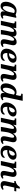

<svg xmlns="http://www.w3.org/2000/svg" viewBox="2917 -3717 810 6684"><g transform="rotate(90 3322.0 -375.0)"><path d="M473.1 9.8Q428.7 9.8 401.9 -10.5Q375 -30.8 375 -69.8Q375 -85.4 376.5 -100.3Q377.9 -115.2 381.8 -134.8H375Q356.4 -100.1 338.1 -73Q319.8 -45.9 297.4 -27.6Q274.9 -9.3 247.3 0.2Q219.7 9.8 183.1 9.8Q147.5 9.8 120.6 -4.2Q93.8 -18.1 75.9 -42.5Q58.1 -66.9 49.1 -100.3Q40 -133.8 40 -172.9Q40 -211.9 49.1 -254.6Q58.1 -297.4 76.2 -338.9Q94.2 -380.4 120.8 -418Q147.5 -455.6 182.4 -483.9Q217.3 -512.2 260.3 -529.1Q303.2 -545.9 354 -545.9Q373.5 -545.9 393.8 -542.7Q414.1 -539.6 432.6 -534.7Q451.2 -529.8 467.5 -523.7Q483.9 -517.6 495.1 -511.2L547.9 -535.2H601.1L535.2 -223.1Q533.2 -214.8 530.3 -201.2Q527.3 -187.5 524.7 -172.1Q522 -156.7 520 -142.3Q518.1 -127.9 518.1 -118.2Q518.1 -93.3 527.8 -81.1Q537.6 -68.8 553.2 -68.8Q567.4 -68.8 580.3 -75Q593.3 -81.1 608.9 -89.8L630.9 -49.8Q618.2 -40 602.1 -29.5Q585.9 -19 566.2 -10.3Q546.4 -1.5 523.2 4.2Q500 9.8 473.1 9.8ZM191.9 -171.9Q191.9 -143.1 196 -123.5Q200.2 -104 207.3 -92Q214.4 -80.1 224.4 -75Q234.4 -69.8 246.1 -69.8Q268.1 -69.8 291.5 -88.9Q314.9 -107.9 335.4 -138.9Q356 -169.9 372.3 -209Q388.7 -248 397 -288.1L432.1 -454.1Q422.4 -468.3 405 -475.1Q387.7 -481.9 368.2 -481.9Q338.9 -481.9 314.7 -466.8Q290.5 -451.7 271 -426.3Q251.5 -400.9 236.6 -368.7Q221.7 -336.4 211.7 -301.8Q201.7 -267.1 196.8 -233.4Q191.9 -199.7 191.9 -171.9Z M1464.8 6.8Q1407.7 6.8 1377 -20.5Q1346.2 -47.9 1346.2 -96.2Q1346.2 -117.2 1349.9 -147Q1353.5 -176.8 1361.8 -214.8L1378.9 -293.9Q1381.3 -303.7 1384.5 -317.9Q1387.7 -332 1390.4 -347.4Q1393.1 -362.8 1395 -378.2Q1397 -393.6 1397 -405.8Q1397 -415 1395.3 -425.3Q1393.6 -435.5 1389.2 -443.8Q1384.8 -452.1 1377 -457.5Q1369.1 -462.9 1356.9 -462.9Q1340.8 -462.9 1325 -451.7Q1309.1 -440.4 1293.9 -422.1Q1278.8 -403.8 1265.4 -380.1Q1252 -356.4 1241 -331.5Q1230 -306.6 1222.2 -282.5Q1214.4 -258.3 1210.9 -238.8L1203.1 -196.8Q1201.2 -186.5 1198.5 -168.7Q1195.8 -150.9 1192.9 -130.4Q1189.9 -109.9 1187 -88.4Q1184.1 -66.9 1181.9 -48.6Q1179.7 -30.3 1178.5 -17.1Q1177.2 -3.9 1177.2 0H1022Q1022 -5.9 1023.7 -20.5Q1025.4 -35.2 1028.3 -54.9Q1031.2 -74.7 1035.2 -97.7Q1039.1 -120.6 1043 -143.6Q1046.9 -166.5 1050.8 -187.3Q1054.7 -208 1058.1 -223.1L1073.2 -293Q1075.2 -302.2 1077.9 -316.4Q1080.6 -330.6 1083.3 -345.9Q1085.9 -361.3 1087.9 -377Q1089.8 -392.6 1089.8 -404.8Q1089.8 -414.1 1088.9 -423.8Q1087.9 -433.6 1084.7 -441.7Q1081.5 -449.7 1075 -454.8Q1068.4 -460 1057.1 -460Q1040.5 -460 1024.2 -449.7Q1007.8 -439.5 992.7 -422.4Q977.5 -405.3 963.9 -383.3Q950.2 -361.3 939.2 -338.1Q928.2 -314.9 920.2 -292.2Q912.1 -269.5 908.2 -251L852.1 0H702.1L786.1 -397.9Q787.6 -404.3 788.8 -411.1Q790 -418 791 -424.1Q792 -430.2 792.5 -434.6Q793 -439 793 -440.9Q793 -454.6 790 -462.9Q787.1 -471.2 780.8 -475.6Q774.4 -480 764.4 -481.4Q754.4 -482.9 740.2 -482.9H722.2L731 -536.1H962.9L943.8 -434.1H951.2Q970.7 -464.4 991.5 -485.6Q1012.2 -506.8 1035.2 -520.3Q1058.1 -533.7 1083.7 -539.8Q1109.4 -545.9 1139.2 -545.9Q1170.4 -545.9 1191.4 -537.1Q1212.4 -528.3 1225.1 -513.2Q1237.8 -498 1243.4 -478.5Q1249 -459 1249 -437V-429.2H1254.9Q1273.4 -459 1293.2 -481.4Q1313 -503.9 1335.9 -518.8Q1358.9 -533.7 1385.7 -541.3Q1412.6 -548.8 1444.8 -548.8Q1475.6 -548.8 1496.6 -539.6Q1517.6 -530.3 1530.8 -514.4Q1543.9 -498.5 1549.6 -477.8Q1555.2 -457 1555.2 -434.1Q1555.2 -421.4 1553.2 -407Q1551.3 -392.6 1548.6 -377.9Q1545.9 -363.3 1542.7 -348.6Q1539.6 -334 1537.1 -320.8L1514.2 -213.9Q1507.8 -187 1503.9 -163.1Q1500 -139.2 1500 -118.2Q1500 -96.2 1509.3 -84.7Q1518.6 -73.2 1535.2 -73.2Q1550.8 -73.2 1563.7 -79.1Q1576.7 -85 1594.2 -96.2L1618.2 -62Q1606 -49.3 1590.8 -36.9Q1575.7 -24.4 1556.9 -14.6Q1538.1 -4.9 1515.1 1Q1492.2 6.8 1464.8 6.8Z M1936 -65.9Q1960.4 -65.9 1982.4 -73Q2004.4 -80.1 2023.2 -91.6Q2042 -103 2056.9 -117.4Q2071.8 -131.8 2082.5 -147Q2088.4 -139.6 2091.8 -128.2Q2095.2 -116.7 2095.2 -104Q2095.2 -85.9 2083.5 -65.9Q2071.8 -45.9 2047.6 -29.1Q2023.4 -12.2 1986.1 -1.2Q1948.7 9.8 1897.5 9.8Q1851.6 9.8 1811 -2.9Q1770.5 -15.6 1740 -41.3Q1709.5 -66.9 1691.9 -105.7Q1674.3 -144.5 1674.3 -196.8Q1674.3 -233.9 1684.1 -274.4Q1693.8 -314.9 1713.1 -353.8Q1732.4 -392.6 1761 -427.5Q1789.6 -462.4 1827.1 -488.8Q1864.7 -515.1 1911.4 -530.5Q1958 -545.9 2013.2 -545.9Q2085 -545.9 2124.5 -514.9Q2164.1 -483.9 2164.1 -428.2Q2164.1 -387.7 2141.6 -350.6Q2119.1 -313.5 2079.6 -285.4Q2040 -257.3 1985.4 -240.7Q1930.7 -224.1 1866.2 -224.1Q1857.9 -224.1 1848.1 -224.1Q1838.4 -224.1 1829.1 -225.1Q1827.6 -215.3 1827.4 -205.3Q1827.1 -195.3 1827.1 -187Q1827.1 -128.9 1854.2 -97.4Q1881.3 -65.9 1936 -65.9ZM1971.2 -485.8Q1946.8 -485.8 1924.8 -467.5Q1902.8 -449.2 1885.3 -419.9Q1867.7 -390.6 1855 -354.2Q1842.3 -317.9 1836.4 -282.2H1845.2Q1882.3 -282.2 1914.3 -292Q1946.3 -301.8 1970 -320.1Q1993.7 -338.4 2007.1 -363.8Q2020.5 -389.2 2020.5 -420.9Q2020.5 -451.7 2007.6 -468.8Q1994.6 -485.8 1971.2 -485.8Z M2553.2 -92.8Q2553.2 -135.7 2569.3 -211.9L2585.4 -291Q2587.4 -300.8 2590.3 -314.9Q2593.3 -329.1 2596.2 -344.5Q2599.1 -359.9 2601.3 -375.2Q2603.5 -390.6 2603.5 -402.8Q2603.5 -412.1 2601.8 -422.4Q2600.1 -432.6 2595.5 -440.9Q2590.8 -449.2 2582.8 -454.6Q2574.7 -460 2561.5 -460Q2544.4 -460 2527.6 -448.5Q2510.7 -437 2495.1 -418.2Q2479.5 -399.4 2465.3 -375.2Q2451.2 -351.1 2439.7 -325.7Q2428.2 -300.3 2419.9 -275.9Q2411.6 -251.5 2407.2 -231.9L2356.4 0H2206.5L2290.5 -397.9Q2292 -404.3 2293.2 -411.1Q2294.4 -418 2295.4 -424.1Q2296.4 -430.2 2296.9 -434.6Q2297.4 -439 2297.4 -440.9Q2297.4 -454.6 2294.4 -462.9Q2291.5 -471.2 2285.2 -475.6Q2278.8 -480 2268.8 -481.4Q2258.8 -482.9 2244.6 -482.9H2226.6L2235.4 -536.1H2457.5L2446.3 -429.2H2452.6Q2471.7 -459 2491.9 -481Q2512.2 -502.9 2535.6 -517.3Q2559.1 -531.7 2586.7 -538.8Q2614.3 -545.9 2647.5 -545.9Q2679.2 -545.9 2700.9 -536.6Q2722.7 -527.3 2736.1 -511.5Q2749.5 -495.6 2755.4 -474.9Q2761.2 -454.1 2761.2 -431.2Q2761.2 -418.5 2759.5 -404.1Q2757.8 -389.6 2755.1 -375Q2752.4 -360.4 2749.3 -345.7Q2746.1 -331.1 2743.7 -317.9L2721.2 -210.9Q2715.3 -183.6 2711.4 -159.9Q2707.5 -136.2 2707.5 -115.2Q2707.5 -93.3 2716.6 -81.5Q2725.6 -69.8 2742.7 -69.8Q2758.3 -69.8 2771.2 -75.7Q2784.2 -81.5 2801.3 -92.8L2825.2 -59.1Q2813.5 -46.4 2798.3 -33.9Q2783.2 -21.5 2764.4 -11.7Q2745.6 -2 2722.7 3.9Q2699.7 9.8 2672.4 9.8Q2614.7 9.8 2584 -17.3Q2553.2 -44.4 2553.2 -92.8Z M3033.2 -171.9Q3033.2 -143.6 3037.4 -124Q3041.5 -104.5 3048.6 -92.5Q3055.7 -80.6 3065.7 -75.2Q3075.7 -69.8 3087.4 -69.8Q3109.4 -69.8 3132.6 -88.9Q3155.8 -107.9 3176.3 -138.7Q3196.8 -169.4 3213.1 -208.5Q3229.5 -247.6 3238.3 -288.1L3273.4 -454.1Q3262.7 -467.8 3244.1 -474.9Q3225.6 -481.9 3207.5 -481.9Q3179.2 -481.9 3155.3 -466.6Q3131.3 -451.2 3112.1 -426Q3092.8 -400.9 3077.9 -368.4Q3063 -335.9 3053.2 -301.5Q3043.5 -267.1 3038.3 -233.2Q3033.2 -199.2 3033.2 -171.9ZM3374.5 -214.8Q3373 -207.5 3370.4 -194.1Q3367.7 -180.7 3365.2 -166Q3362.8 -151.4 3361.1 -137.2Q3359.4 -123 3359.4 -113.8Q3359.4 -90.3 3370.1 -79.6Q3380.9 -68.8 3394.5 -68.8Q3407.2 -68.8 3422.6 -75.7Q3438 -82.5 3450.2 -89.8L3472.2 -50.8Q3459 -40 3442.4 -29.3Q3425.8 -18.6 3406 -9.8Q3386.2 -1 3363.3 4.4Q3340.3 9.8 3314.5 9.8Q3292.5 9.8 3274.4 4.6Q3256.3 -0.5 3243.4 -10.3Q3230.5 -20 3223.4 -34.9Q3216.3 -49.8 3216.3 -69.8Q3216.3 -79.1 3216.8 -86.4Q3217.3 -93.8 3218 -100.8Q3218.8 -107.9 3220 -116Q3221.2 -124 3223.1 -134.8H3217.3Q3198.7 -96.2 3178.2 -68.8Q3157.7 -41.5 3134.5 -23.9Q3111.3 -6.3 3084.7 1.7Q3058.1 9.8 3027.3 9.8Q2988.8 9.8 2961.2 -4.9Q2933.6 -19.5 2915.8 -44.4Q2897.9 -69.3 2889.6 -102.5Q2881.3 -135.7 2881.3 -172.9Q2881.3 -211.9 2890.4 -254.6Q2899.4 -297.4 2917.2 -338.9Q2935.1 -380.4 2961.2 -418Q2987.3 -455.6 3021.5 -483.9Q3055.7 -512.2 3097.4 -529.1Q3139.2 -545.9 3188.5 -545.9Q3217.8 -545.9 3243.2 -539.6Q3268.6 -533.2 3288.1 -522Q3289.6 -528.3 3291 -536.9Q3292.5 -545.4 3294.2 -554Q3295.9 -562.5 3297.6 -570.1Q3299.3 -577.6 3300.3 -582L3309.1 -622.1Q3310.5 -628.4 3312 -635.3Q3313.5 -642.1 3314.5 -648.2Q3315.4 -654.3 3315.9 -658.7Q3316.4 -663.1 3316.4 -665Q3316.4 -678.7 3313.5 -687Q3310.5 -695.3 3304.2 -699.7Q3297.9 -704.1 3287.6 -705.6Q3277.3 -707 3263.2 -707H3240.2L3249.5 -759.8H3490.2Z M3808.1 -65.9Q3832.5 -65.9 3854.5 -73Q3876.5 -80.1 3895.3 -91.6Q3914.1 -103 3929 -117.4Q3943.8 -131.8 3954.6 -147Q3960.4 -139.6 3963.9 -128.2Q3967.3 -116.7 3967.3 -104Q3967.3 -85.9 3955.6 -65.9Q3943.8 -45.9 3919.7 -29.1Q3895.5 -12.2 3858.2 -1.2Q3820.8 9.8 3769.5 9.8Q3723.6 9.8 3683.1 -2.9Q3642.6 -15.6 3612.1 -41.3Q3581.5 -66.9 3564 -105.7Q3546.4 -144.5 3546.4 -196.8Q3546.4 -233.9 3556.2 -274.4Q3565.9 -314.9 3585.2 -353.8Q3604.5 -392.6 3633.1 -427.5Q3661.6 -462.4 3699.2 -488.8Q3736.8 -515.1 3783.4 -530.5Q3830.1 -545.9 3885.3 -545.9Q3957 -545.9 3996.6 -514.9Q4036.1 -483.9 4036.1 -428.2Q4036.1 -387.7 4013.7 -350.6Q3991.2 -313.5 3951.7 -285.4Q3912.1 -257.3 3857.4 -240.7Q3802.7 -224.1 3738.3 -224.1Q3730 -224.1 3720.2 -224.1Q3710.4 -224.1 3701.2 -225.1Q3699.7 -215.3 3699.5 -205.3Q3699.2 -195.3 3699.2 -187Q3699.2 -128.9 3726.3 -97.4Q3753.4 -65.9 3808.1 -65.9ZM3843.3 -485.8Q3818.8 -485.8 3796.9 -467.5Q3774.9 -449.2 3757.3 -419.9Q3739.7 -390.6 3727.1 -354.2Q3714.4 -317.9 3708.5 -282.2H3717.3Q3754.4 -282.2 3786.4 -292Q3818.4 -301.8 3842 -320.1Q3865.7 -338.4 3879.2 -363.8Q3892.6 -389.2 3892.6 -420.9Q3892.6 -451.7 3879.6 -468.8Q3866.7 -485.8 3843.3 -485.8Z M4841.3 6.8Q4784.2 6.8 4753.4 -20.5Q4722.7 -47.9 4722.7 -96.2Q4722.7 -117.2 4726.3 -147Q4730 -176.8 4738.3 -214.8L4755.4 -293.9Q4757.8 -303.7 4761 -317.9Q4764.2 -332 4766.8 -347.4Q4769.5 -362.8 4771.5 -378.2Q4773.4 -393.6 4773.4 -405.8Q4773.4 -415 4771.7 -425.3Q4770 -435.5 4765.6 -443.8Q4761.2 -452.1 4753.4 -457.5Q4745.6 -462.9 4733.4 -462.9Q4717.3 -462.9 4701.4 -451.7Q4685.5 -440.4 4670.4 -422.1Q4655.3 -403.8 4641.8 -380.1Q4628.4 -356.4 4617.4 -331.5Q4606.4 -306.6 4598.6 -282.5Q4590.8 -258.3 4587.4 -238.8L4579.6 -196.8Q4577.6 -186.5 4575 -168.7Q4572.3 -150.9 4569.3 -130.4Q4566.4 -109.9 4563.5 -88.4Q4560.5 -66.9 4558.3 -48.6Q4556.2 -30.3 4554.9 -17.1Q4553.7 -3.9 4553.7 0H4398.4Q4398.4 -5.9 4400.1 -20.5Q4401.9 -35.2 4404.8 -54.9Q4407.7 -74.7 4411.6 -97.7Q4415.5 -120.6 4419.4 -143.6Q4423.3 -166.5 4427.2 -187.3Q4431.2 -208 4434.6 -223.1L4449.7 -293Q4451.7 -302.2 4454.3 -316.4Q4457 -330.6 4459.7 -345.9Q4462.4 -361.3 4464.4 -377Q4466.3 -392.6 4466.3 -404.8Q4466.3 -414.1 4465.3 -423.8Q4464.4 -433.6 4461.2 -441.7Q4458 -449.7 4451.4 -454.8Q4444.8 -460 4433.6 -460Q4417 -460 4400.6 -449.7Q4384.3 -439.5 4369.1 -422.4Q4354 -405.3 4340.3 -383.3Q4326.7 -361.3 4315.7 -338.1Q4304.7 -314.9 4296.6 -292.2Q4288.6 -269.5 4284.7 -251L4228.5 0H4078.6L4162.6 -397.9Q4164.1 -404.3 4165.3 -411.1Q4166.5 -418 4167.5 -424.1Q4168.5 -430.2 4168.9 -434.6Q4169.4 -439 4169.4 -440.9Q4169.4 -454.6 4166.5 -462.9Q4163.6 -471.2 4157.2 -475.6Q4150.9 -480 4140.9 -481.4Q4130.9 -482.9 4116.7 -482.9H4098.6L4107.4 -536.1H4339.4L4320.3 -434.1H4327.6Q4347.2 -464.4 4367.9 -485.6Q4388.7 -506.8 4411.6 -520.3Q4434.6 -533.7 4460.2 -539.8Q4485.8 -545.9 4515.6 -545.9Q4546.9 -545.9 4567.9 -537.1Q4588.9 -528.3 4601.6 -513.2Q4614.3 -498 4619.9 -478.5Q4625.5 -459 4625.5 -437V-429.2H4631.3Q4649.9 -459 4669.7 -481.4Q4689.5 -503.9 4712.4 -518.8Q4735.4 -533.7 4762.2 -541.3Q4789.1 -548.8 4821.3 -548.8Q4852.1 -548.8 4873 -539.6Q4894 -530.3 4907.2 -514.4Q4920.4 -498.5 4926 -477.8Q4931.6 -457 4931.6 -434.1Q4931.6 -421.4 4929.7 -407Q4927.7 -392.6 4925 -377.9Q4922.4 -363.3 4919.2 -348.6Q4916 -334 4913.6 -320.8L4890.6 -213.9Q4884.3 -187 4880.4 -163.1Q4876.5 -139.2 4876.5 -118.2Q4876.5 -96.2 4885.7 -84.7Q4895 -73.2 4911.6 -73.2Q4927.2 -73.2 4940.2 -79.1Q4953.1 -85 4970.7 -96.2L4994.6 -62Q4982.4 -49.3 4967.3 -36.9Q4952.1 -24.4 4933.3 -14.6Q4914.6 -4.9 4891.6 1Q4868.7 6.8 4841.3 6.8Z M5312.5 -65.9Q5336.9 -65.9 5358.9 -73Q5380.9 -80.1 5399.7 -91.6Q5418.5 -103 5433.3 -117.4Q5448.2 -131.8 5459 -147Q5464.8 -139.6 5468.3 -128.2Q5471.7 -116.7 5471.7 -104Q5471.7 -85.9 5460 -65.9Q5448.2 -45.9 5424.1 -29.1Q5399.9 -12.2 5362.5 -1.2Q5325.2 9.8 5273.9 9.8Q5228 9.8 5187.5 -2.9Q5147 -15.6 5116.5 -41.3Q5085.9 -66.9 5068.4 -105.7Q5050.8 -144.5 5050.8 -196.8Q5050.8 -233.9 5060.5 -274.4Q5070.3 -314.9 5089.6 -353.8Q5108.9 -392.6 5137.5 -427.5Q5166 -462.4 5203.6 -488.8Q5241.2 -515.1 5287.8 -530.5Q5334.5 -545.9 5389.6 -545.9Q5461.4 -545.9 5501 -514.9Q5540.5 -483.9 5540.5 -428.2Q5540.5 -387.7 5518.1 -350.6Q5495.6 -313.5 5456.1 -285.4Q5416.5 -257.3 5361.8 -240.7Q5307.1 -224.1 5242.7 -224.1Q5234.4 -224.1 5224.6 -224.1Q5214.8 -224.1 5205.6 -225.1Q5204.1 -215.3 5203.9 -205.3Q5203.6 -195.3 5203.6 -187Q5203.6 -128.9 5230.7 -97.4Q5257.8 -65.9 5312.5 -65.9ZM5347.7 -485.8Q5323.2 -485.8 5301.3 -467.5Q5279.3 -449.2 5261.7 -419.9Q5244.1 -390.6 5231.4 -354.2Q5218.8 -317.9 5212.9 -282.2H5221.7Q5258.8 -282.2 5290.8 -292Q5322.8 -301.8 5346.4 -320.1Q5370.1 -338.4 5383.5 -363.8Q5397 -389.2 5397 -420.9Q5397 -451.7 5384 -468.8Q5371.1 -485.8 5347.7 -485.8Z M5929.7 -92.8Q5929.7 -135.7 5945.8 -211.9L5961.9 -291Q5963.9 -300.8 5966.8 -314.9Q5969.7 -329.1 5972.7 -344.5Q5975.6 -359.9 5977.8 -375.2Q5980 -390.6 5980 -402.8Q5980 -412.1 5978.3 -422.4Q5976.6 -432.6 5971.9 -440.9Q5967.3 -449.2 5959.2 -454.6Q5951.2 -460 5938 -460Q5920.9 -460 5904.1 -448.5Q5887.2 -437 5871.6 -418.2Q5856 -399.4 5841.8 -375.2Q5827.6 -351.1 5816.2 -325.7Q5804.7 -300.3 5796.4 -275.9Q5788.1 -251.5 5783.7 -231.9L5732.9 0H5583L5667 -397.9Q5668.5 -404.3 5669.7 -411.1Q5670.9 -418 5671.9 -424.1Q5672.9 -430.2 5673.3 -434.6Q5673.8 -439 5673.8 -440.9Q5673.8 -454.6 5670.9 -462.9Q5668 -471.2 5661.6 -475.6Q5655.3 -480 5645.3 -481.4Q5635.3 -482.9 5621.1 -482.9H5603L5611.8 -536.1H5834L5822.8 -429.2H5829.1Q5848.1 -459 5868.4 -481Q5888.7 -502.9 5912.1 -517.3Q5935.5 -531.7 5963.1 -538.8Q5990.7 -545.9 6023.9 -545.9Q6055.7 -545.9 6077.4 -536.6Q6099.1 -527.3 6112.5 -511.5Q6126 -495.6 6131.8 -474.9Q6137.7 -454.1 6137.7 -431.2Q6137.7 -418.5 6136 -404.1Q6134.3 -389.6 6131.6 -375Q6128.9 -360.4 6125.7 -345.7Q6122.6 -331.1 6120.1 -317.9L6097.7 -210.9Q6091.8 -183.6 6087.9 -159.9Q6084 -136.2 6084 -115.2Q6084 -93.3 6093 -81.5Q6102.1 -69.8 6119.1 -69.8Q6134.8 -69.8 6147.7 -75.7Q6160.6 -81.5 6177.7 -92.8L6201.7 -59.1Q6189.9 -46.4 6174.8 -33.9Q6159.7 -21.5 6140.9 -11.7Q6122.1 -2 6099.1 3.9Q6076.2 9.8 6048.8 9.8Q5991.2 9.8 5960.4 -17.3Q5929.7 -44.4 5929.7 -92.8Z M6487.8 -71.8Q6511.2 -71.8 6530.3 -79.6Q6549.3 -87.4 6565.9 -98.1L6588.9 -60.1Q6572.3 -45.9 6554 -33.2Q6535.6 -20.5 6514.2 -11Q6492.7 -1.5 6468 4.2Q6443.4 9.8 6414.6 9.8Q6387.2 9.8 6363.5 2.7Q6339.8 -4.4 6322.3 -18.8Q6304.7 -33.2 6294.7 -55.2Q6284.7 -77.1 6284.7 -106.9Q6284.7 -115.7 6285.4 -126.5Q6286.1 -137.2 6287.6 -148.4Q6289.1 -159.7 6291 -170.7Q6293 -181.6 6294.9 -190.9L6355 -467.8H6277.8L6288.6 -519Q6310.1 -519 6335.4 -526.4Q6360.8 -533.7 6387.5 -550.3Q6414.1 -566.9 6440.7 -593.8Q6467.3 -620.6 6490.7 -659.2H6548.8L6522.9 -536.1H6643.6L6629.9 -467.8H6507.8L6447.8 -193.8Q6442.4 -171.9 6440.2 -154.1Q6438 -136.2 6438 -122.1Q6438 -97.2 6451.7 -84.5Q6465.3 -71.8 6487.8 -71.8Z"/></g></svg>

Font: Droid Serif
Style: Bold Italic
Weight: 700
Italic angle: -12°
Designer: Monotype Design team
Foundry: Monotype Imaging Inc.
Version: Version 1.03